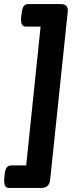

<svg xmlns="http://www.w3.org/2000/svg" viewBox="-34 -788 375 946"><path d="M264 -768Q303 -768 300 -732L213 98Q209 138 169 138H10Q-17 138 -13 92L-11 72Q-9 48 -1 37.5Q7 27 22 27H95L166 -657H93Q66 -657 70 -703L73 -723Q76 -768 105 -768Z"/></svg>

Font: Asap Semi Expanded Semi Expanded ExtraBold
Style: Italic
Weight: 800
Width: 6
Italic angle: -6°
Designer: Pablo Cosgaya
Foundry: Omnibus-Type
Version: Version 3.001; ttfautohint (v1.8.4.7-5d5b)